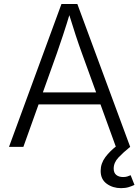

<svg xmlns="http://www.w3.org/2000/svg" viewBox="-20 -748 709 978"><path d="M25.9 0 293 -727.5H374L643.1 0H570.3L397.5 -476.1Q382.8 -516.1 365.5 -568.6Q348.1 -621.1 325.2 -695.8H340.8Q318.4 -620.6 300.5 -567.4Q282.7 -514.2 269.5 -476.1L99.1 0ZM150.4 -216.3V-277.3H518.6V-216.3ZM596.7 210.4Q554.7 210.4 523.7 188Q492.7 165.5 492.7 122.6Q492.7 84.5 516.8 52.2Q541 20 578.1 -7.8L643.1 0Q607.9 28.3 583.5 54.2Q559.1 80.1 559.1 110.8Q559.1 132.3 572.3 143.1Q585.4 153.8 607.4 153.8Q618.7 153.8 627.9 151.1Q637.2 148.4 645.5 144.5L665 193.8Q652.8 199.7 635.7 205.1Q618.7 210.4 596.7 210.4Z"/></svg>

Font: Inter 16pt Light
Style: Regular
Weight: 300
Version: Version 4.001;git-66647c0bb